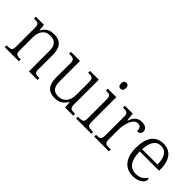

<svg xmlns="http://www.w3.org/2000/svg" viewBox="70 -1553 2367 2367"><g transform="rotate(45 1253.5 -370.0)"><path d="M33 0H280V-32H270C213 -32 191 -38 191 -102V-326C191 -414 224 -498 333 -498C423 -498 455 -442 455 -354V0H605V-32H595C537 -32 519 -39 519 -105V-353C519 -485 462 -544 353 -544C284 -544 234 -525 193 -452H188L180 -536H38V-504H53C104 -504 127 -497 127 -433V-105C127 -39 105 -32 47 -32H33Z M909 10C985 10 1038 -21 1072 -86H1077L1085 0H1228V-32H1211C1160 -32 1136 -39 1136 -102V-536H983V-504H993C1050 -504 1072 -497 1072 -431V-210C1072 -112 1026 -36 927 -36C833 -36 809 -96 809 -186V-536H651V-504H665C722 -504 745 -497 745 -433V-185C745 -50 801 10 909 10Z M1405 -646C1428 -646 1446 -658 1446 -698C1446 -738 1428 -750 1405 -750C1381 -750 1363 -738 1363 -698C1363 -658 1381 -646 1405 -646ZM1277 0H1542V-32H1521C1463 -32 1441 -39 1441 -105V-536H1292V-504H1302C1353 -504 1377 -497 1377 -431V-102C1377 -38 1355 -32 1297 -32H1277Z M1592 0H1849V-32H1818C1767 -32 1743 -38 1743 -104V-274C1743 -372 1782 -498 1858 -498C1900 -498 1918 -477 1918 -421C1961 -421 1978 -443 1978 -474C1978 -517 1944 -545 1881 -545C1798 -545 1768 -490 1743 -431H1739L1728 -536H1590V-504H1599C1657 -504 1679 -497 1679 -433V-107C1679 -39 1656 -32 1604 -32H1592Z M2270 10C2381 10 2436 -50 2436 -87C2436 -101 2430 -110 2422 -114C2398 -72 2351 -36 2279 -36C2179 -36 2119 -110 2118 -268H2455V-299C2455 -457 2381 -544 2261 -544C2127 -544 2052 -451 2052 -263C2052 -89 2135 10 2270 10ZM2387 -308H2120C2127 -431 2168 -503 2259 -503C2348 -503 2387 -425 2387 -308Z"/></g></svg>

Font: Noto Serif Lao Light
Style: Regular
Weight: 300
Designer: Monotype Design Team
Foundry: Monotype Imaging Inc.
Version: Version 2.003